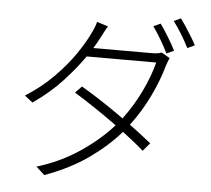

<svg xmlns="http://www.w3.org/2000/svg" viewBox="-59 -898 1117 1016"><g transform="rotate(5 500.0 -389.5)"><path d="M756.8 -796.9Q775.9 -770.5 799.8 -731.4Q823.7 -692.4 839.8 -660.2L800.8 -642.1Q786.6 -671.9 762.9 -712.2Q739.3 -752.4 719.2 -779.8ZM860.8 -834Q874.5 -815.9 890.6 -791.5Q906.7 -767.1 921.9 -742.2Q937 -717.3 946.8 -698.2L908.2 -680.2Q891.6 -713.9 868.7 -751.5Q845.7 -789.1 824.2 -816.9ZM480 -757.8Q470.2 -742.2 460.9 -723.9Q451.7 -705.6 444.8 -692.9Q438.5 -680.2 430.2 -666Q421.9 -651.9 413.1 -637.2H723.1Q741.2 -637.2 753.7 -639.2Q766.1 -641.1 775.9 -645L819.8 -619.1Q815.4 -610.8 810.8 -597.7Q806.2 -584.5 803.2 -576.2Q782.7 -501 741.2 -414.1Q699.7 -327.1 641.1 -250Q672.4 -226.6 701.9 -204.3Q731.4 -182.1 756.8 -161.1L720.2 -118.2Q696.8 -139.2 668.2 -162.1Q639.6 -185.1 607.9 -209Q542 -132.3 444.6 -63Q347.2 6.3 212.9 55.2L168 14.2Q291 -22.9 393.6 -92Q496.1 -161.1 565.9 -240.2Q509.8 -281.2 450.4 -321Q391.1 -360.8 336.9 -394L371.1 -429.2Q426.3 -397 484.9 -358.4Q543.5 -319.8 599.1 -279.8Q653.8 -352.1 693.8 -435.8Q733.9 -519.5 751 -589.8H381.8Q336.9 -524.9 271.5 -454.1Q206.1 -383.3 117.2 -321.8L74.2 -355Q159.2 -408.7 223.6 -474.4Q288.1 -540 331.3 -603.5Q374.5 -667 396 -713.9Q401.4 -723.6 409.4 -742.9Q417.5 -762.2 420.9 -776.9Z"/></g></svg>

Font: Source Han Sans CN Light
Style: Regular
Weight: 300
Designer: Ryoko NISHIZUKA  (kana, bopomofo & ideographs); Paul D. Hunt (Latin, Greek & Cyrillic); Sandoll Communications , Soo-you
Foundry: Adobe
Version: Version 2.000;hotconv 1.0.107;makeotfexe 2.5.65593